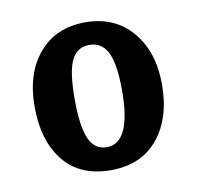

<svg xmlns="http://www.w3.org/2000/svg" viewBox="-55 -822 531 518"><g transform="rotate(-10 210.5 -562.5)"><path d="M276 -566Q276 -640 260 -671.5Q244 -703 210 -703Q176 -703 161 -671.5Q146 -640 146 -566Q146 -491 161 -457Q176 -423 209 -423Q276 -423 276 -566ZM385 -564Q385 -472 339 -416Q293 -360 210 -360Q125 -360 80.5 -415.5Q36 -471 36 -564Q36 -655 82.5 -710Q129 -765 210 -765Q290 -765 337.5 -709.5Q385 -654 385 -564Z"/></g></svg>

Font: ArsenalBold
Style: Bold
Weight: 700
Designer: Andrij Shevchenko
Foundry: Stairsfor.com
Version: Version 1.000